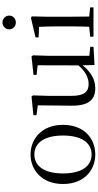

<svg xmlns="http://www.w3.org/2000/svg" viewBox="378 -1112 823 1620"><g transform="rotate(-90 790.0 -301.5)"><path d="M457 -181.6C457 -25.7 396 59.3 297.1 59.4C198.1 59.4 137.1 -25.7 137.1 -181.6C137.1 -337.6 198 -423.6 297.1 -423.6C396 -423.6 457 -337.6 457 -181.6ZM48 -182.7C48 -2.6 165 90.3 297.1 90.3C430.1 90.3 547.1 -1.8 547.1 -182.7C547.1 -362.8 426.1 -455.8 297.1 -455.8C169 -455.8 48 -361.7 48 -182.7Z M1049.7 -16.7 1051.7 84.3 1205.7 75.3V48.3L1129.7 40.3V-304.7L1133.7 -435.6L1123.7 -447.7L968.8 -430.7V-404.7L1049.7 -395.7L1048.7 -51.7C1002.7 2.3 948.7 34.4 891.7 34.4C826.7 34.4 791.7 -2.6 791.7 -109.7V-304.7L795.7 -435.6L785.7 -447.7L628.7 -431.6V-405.7L711.7 -394.6L708.7 -110.6C707.7 38.4 761.7 90.3 856.7 90.3C935.7 90.3 998.7 47.3 1049.7 -16.7Z M1353 -635.6C1353 -602.6 1379 -579.7 1411 -579.7C1442.1 -579.7 1469 -602.6 1469 -635.6C1469 -668.7 1442 -692.7 1411 -692.7C1379 -692.7 1353 -668.7 1353 -635.6ZM1291 75.3H1374H1538V47.3L1461 39.3C1460.1 -16.7 1459.1 -99.7 1459.1 -153.7V-304.7L1462.1 -444.6L1450.1 -452.6L1285.1 -413.7V-387.7L1374 -383.7C1376.1 -333.7 1378 -280.7 1378 -213.7V-153.7C1378 -99.7 1377 -16.7 1375 39.3L1291 47.3Z"/></g></svg>

Font: YuFanDanQingSong
Style: Regular
Weight: 100
Foundry: 余繁
Version: Version 1.0